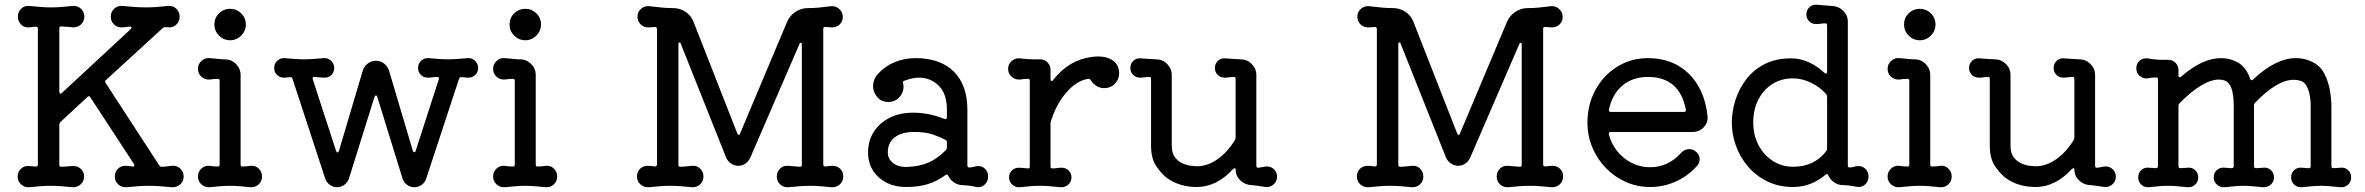

<svg xmlns="http://www.w3.org/2000/svg" viewBox="-20 -762 9928 806"><path d="M702 -66Q722 -68 736.5 -54.5Q751 -41 751 -21Q751 -1 736.5 12Q722 25 702 24Q672 21 649 19.5Q626 18 604 18Q583 18 561 19.5Q539 21 510 24Q491 25 476.5 12Q462 -1 462 -21Q462 -41 475 -53.5Q488 -66 506 -66Q514 -66 521.5 -65Q529 -64 536 -63H538Q543 -63 544 -66.5Q545 -70 542 -74L359 -354Q354 -362 347 -355L234 -250Q229 -245 229 -239V-70Q229 -62 236 -62Q250 -62 263.5 -63.5Q277 -65 289 -65Q307 -65 320 -52.5Q333 -40 333 -21Q333 -1 318.5 12Q304 25 284 24Q256 21 234.5 19.5Q213 18 193 18Q174 18 152.5 19.5Q131 21 102 24Q83 25 68.5 12Q54 -1 54 -21Q54 -41 68.5 -54Q83 -67 102 -65L130 -63H132Q139 -63 139 -71V-642Q139 -650 132 -650Q122 -650 114.5 -648.5Q107 -647 99 -647Q80 -647 67.5 -660Q55 -673 55 -692Q55 -712 69 -725.5Q83 -739 103 -737Q132 -734 153.5 -732.5Q175 -731 194 -731Q214 -731 235.5 -732.5Q257 -734 285 -737Q305 -739 319.5 -725.5Q334 -712 334 -692Q334 -672 319.5 -659Q305 -646 285 -647Q274 -649 262 -649.5Q250 -650 238 -651H236Q229 -651 229 -643V-377Q229 -371 232.5 -369.5Q236 -368 240 -372L529 -640Q532 -643 532 -646Q532 -650 526 -650Q518 -650 508 -648.5Q498 -647 490 -647Q471 -647 458 -660Q445 -673 445 -692Q445 -712 459.5 -725.5Q474 -739 494 -737Q525 -734 548 -732.5Q571 -731 593 -731Q614 -731 636 -732.5Q658 -734 686 -737Q706 -739 720 -725.5Q734 -712 734 -692Q734 -673 721.5 -660Q709 -647 690 -647Q686 -647 682 -647.5Q678 -648 675 -648H672Q667 -648 663 -644L425 -426Q418 -421 424 -413L649 -67Q652 -62 657 -62Q669 -62 680.5 -63.5Q692 -65 702 -66Z M946 -593Q919 -593 899.5 -612.5Q880 -632 880 -659Q880 -687 899.5 -706Q919 -725 946 -725Q973 -725 992.5 -706Q1012 -687 1012 -659Q1012 -632 992.5 -612.5Q973 -593 946 -593ZM860 24Q840 25 825.5 12Q811 -1 811 -21Q811 -41 825.5 -54.5Q840 -68 860 -66Q875 -63 893 -63H895Q902 -63 902 -71V-423Q902 -431 895 -431Q877 -431 860 -428Q840 -427 825.5 -440Q811 -453 811 -473Q811 -493 826 -506.5Q841 -520 860 -518Q887 -516 898.5 -514.5Q910 -513 914 -513Q918 -513 924 -513Q951 -513 970.5 -493.5Q990 -474 990 -447V-71Q990 -63 997 -63Q1016 -63 1032 -66Q1052 -68 1066 -54.5Q1080 -41 1080 -21Q1080 -1 1066 12Q1052 25 1032 24Q1012 22 989.5 20Q967 18 946 18Q925 18 902.5 20Q880 22 860 24Z M1944 -518Q1961 -519 1974 -507Q1987 -495 1987 -477Q1987 -458 1974 -446.5Q1961 -435 1943 -436L1918 -438H1915Q1910 -438 1907 -431L1769 -12Q1764 4 1750 14Q1736 24 1719 24Q1703 24 1689 14Q1675 4 1670 -12L1564 -355Q1563 -361 1558 -361Q1554 -361 1552 -355L1445 -13Q1440 3 1426 13.5Q1412 24 1395 24Q1378 24 1364 13.5Q1350 3 1345 -13L1208 -431Q1205 -440 1197 -438L1175 -436Q1157 -435 1144 -446.5Q1131 -458 1131 -477Q1131 -495 1144 -507Q1157 -519 1174 -518Q1200 -516 1219.5 -514.5Q1239 -513 1257 -513Q1275 -513 1294.5 -514.5Q1314 -516 1340 -518Q1357 -519 1370 -507Q1383 -495 1383 -477Q1383 -459 1371.5 -447.5Q1360 -436 1343 -436Q1333 -436 1322.5 -437Q1312 -438 1301 -439H1299Q1290 -439 1293 -429L1391 -128Q1393 -122 1397 -122Q1401 -122 1403 -129L1503 -466Q1509 -484 1524 -495.5Q1539 -507 1558 -507Q1577 -507 1592 -495.5Q1607 -484 1613 -466L1713 -129Q1715 -123 1719 -123Q1724 -123 1725 -129L1822 -429Q1822 -430 1822.5 -430.5Q1823 -431 1823 -432Q1823 -439 1816 -439Q1806 -439 1796 -437.5Q1786 -436 1775 -436Q1759 -436 1747 -447.5Q1735 -459 1735 -477Q1735 -495 1748 -507Q1761 -519 1778 -518Q1804 -516 1823.5 -514.5Q1843 -513 1861 -513Q1879 -513 1899 -514.5Q1919 -516 1944 -518Z M2185 -593Q2158 -593 2138.5 -612.5Q2119 -632 2119 -659Q2119 -687 2138.5 -706Q2158 -725 2185 -725Q2212 -725 2231.5 -706Q2251 -687 2251 -659Q2251 -632 2231.5 -612.5Q2212 -593 2185 -593ZM2099 24Q2079 25 2064.5 12Q2050 -1 2050 -21Q2050 -41 2064.5 -54.5Q2079 -68 2099 -66Q2114 -63 2132 -63H2134Q2141 -63 2141 -71V-423Q2141 -431 2134 -431Q2116 -431 2099 -428Q2079 -427 2064.5 -440Q2050 -453 2050 -473Q2050 -493 2065 -506.5Q2080 -520 2099 -518Q2126 -516 2137.5 -514.5Q2149 -513 2153 -513Q2157 -513 2163 -513Q2190 -513 2209.5 -493.5Q2229 -474 2229 -447V-71Q2229 -63 2236 -63Q2255 -63 2271 -66Q2291 -68 2305 -54.5Q2319 -41 2319 -21Q2319 -1 2305 12Q2291 25 2271 24Q2251 22 2228.5 20Q2206 18 2185 18Q2164 18 2141.5 20Q2119 22 2099 24Z M3475 -66Q3494 -66 3507 -53.5Q3520 -41 3520 -21Q3520 -1 3505.5 12Q3491 25 3471 24Q3443 21 3421.5 19.5Q3400 18 3380 18Q3361 18 3339.5 19.5Q3318 21 3289 24Q3269 25 3255 12Q3241 -1 3241 -21Q3241 -41 3255 -54.5Q3269 -68 3289 -66Q3300 -65 3312.5 -64Q3325 -63 3337 -62H3339Q3346 -62 3346 -70V-575Q3346 -582 3342 -582.5Q3338 -583 3336 -577L3130 -101Q3123 -85 3109.5 -75.5Q3096 -66 3079 -66Q3063 -66 3048.5 -76Q3034 -86 3028 -101L2838 -578Q2837 -584 2833 -584Q2828 -584 2828 -576V-70Q2828 -62 2835 -62Q2848 -62 2860.5 -63.5Q2873 -65 2885 -66Q2905 -68 2919 -54.5Q2933 -41 2933 -21Q2933 -1 2919 12Q2905 25 2885 24Q2857 21 2835.5 19.5Q2814 18 2794 18Q2774 18 2753 19.5Q2732 21 2703 24Q2683 25 2668.5 12Q2654 -1 2654 -21Q2654 -41 2667 -53.5Q2680 -66 2699 -66Q2715 -66 2728 -63Q2738 -63 2738 -72V-640Q2738 -649 2729 -649Q2723 -648 2716 -647.5Q2709 -647 2701 -647Q2682 -647 2669 -660Q2656 -673 2656 -692Q2656 -712 2671 -725Q2686 -738 2706 -736Q2739 -732 2761 -730Q2783 -728 2806 -728Q2835 -728 2858.5 -712Q2882 -696 2892 -669L3075 -202Q3078 -196 3081 -196Q3086 -196 3087 -202L3284 -670Q3295 -696 3319 -712Q3343 -728 3371 -728Q3395 -728 3416 -730Q3437 -732 3468 -736Q3488 -738 3503 -724.5Q3518 -711 3518 -691Q3518 -672 3505 -659.5Q3492 -647 3473 -647Q3466 -647 3459.5 -648Q3453 -649 3445 -649H3443Q3436 -649 3436 -641V-72Q3436 -63 3446 -63Q3461 -66 3475 -66Z M4078 -64Q4081 -65 4087 -65Q4104 -65 4116 -52.5Q4128 -40 4128 -21Q4128 0 4113 13.5Q4098 27 4078 23Q4063 19 4048.5 17.5Q4034 16 4021 15Q4001 15 3985 4Q3969 -7 3961 -24Q3956 -33 3949 -27Q3915 -2 3876 10.5Q3837 23 3784 23Q3714 23 3669 -17.5Q3624 -58 3624 -122Q3624 -171 3648 -208.5Q3672 -246 3714.5 -267.5Q3757 -289 3814 -289Q3844 -289 3876.5 -283Q3909 -277 3944 -263Q3945 -263 3946 -262.5Q3947 -262 3948 -262Q3955 -262 3955 -270V-301Q3955 -369 3920.5 -402.5Q3886 -436 3838 -436Q3823 -436 3807.5 -432.5Q3792 -429 3776 -423Q3768 -420 3771 -412Q3772 -408 3772.5 -405Q3773 -402 3773 -398Q3773 -373 3755 -353.5Q3737 -334 3709 -334Q3680 -334 3662.5 -354.5Q3645 -375 3645 -401Q3645 -414 3650 -427Q3655 -440 3665 -451Q3693 -483 3734.5 -500.5Q3776 -518 3823 -518Q3927 -518 3984 -461.5Q4041 -405 4041 -301V-68Q4041 -59 4048 -59Q4056 -59 4063.5 -61Q4071 -63 4078 -64ZM3784 -61Q3839 -63 3876.5 -79Q3914 -95 3951 -132Q3955 -137 3955 -143V-165Q3955 -172 3949 -175Q3928 -186 3897.5 -197Q3867 -208 3816 -208Q3765 -208 3736 -185.5Q3707 -163 3707 -122Q3707 -95 3728.5 -78Q3750 -61 3784 -61Z M4678 -454Q4678 -429 4660 -410.5Q4642 -392 4615 -392Q4597 -392 4582.5 -401.5Q4568 -411 4559 -425Q4556 -432 4548 -431Q4501 -424 4458 -375.5Q4415 -327 4392 -254Q4390 -250 4390 -243V-63Q4390 -55 4397 -55Q4408 -55 4417.5 -56.5Q4427 -58 4437 -58Q4454 -58 4466 -46.5Q4478 -35 4478 -17Q4478 1 4464.5 13Q4451 25 4433 24Q4402 21 4383.5 19.5Q4365 18 4347 18Q4326 18 4308 19.5Q4290 21 4261 24Q4243 25 4229.5 13Q4216 1 4216 -17Q4216 -35 4228 -46.5Q4240 -58 4257 -58Q4265 -58 4274.5 -57Q4284 -56 4294 -55H4296Q4303 -55 4303 -63V-423Q4303 -431 4296 -431Q4278 -431 4261 -428Q4241 -427 4226.5 -440Q4212 -453 4212 -473Q4212 -493 4227 -506Q4242 -519 4261 -517Q4281 -515 4292.5 -514Q4304 -513 4315.5 -513Q4327 -513 4347 -513Q4365 -513 4377.5 -500Q4390 -487 4390 -470V-429Q4390 -423 4393.5 -422Q4397 -421 4401 -426Q4467 -511 4563 -523Q4570 -524 4576.5 -524.5Q4583 -525 4590 -525Q4628 -525 4653 -507Q4678 -489 4678 -454Z M5293 -63Q5313 -65 5327 -52.5Q5341 -40 5341 -20Q5341 -1 5326.5 12Q5312 25 5293 23Q5279 21 5263 18.5Q5247 16 5233 15Q5206 14 5186.5 -5Q5167 -24 5167 -51Q5167 -56 5164 -56Q5160 -56 5156 -52Q5087 23 5004 23Q4932 23 4880 -14Q4857 -31 4834.5 -63.5Q4812 -96 4812 -150V-431Q4812 -439 4805 -439Q4795 -439 4785.5 -437.5Q4776 -436 4765 -436Q4749 -436 4737 -447.5Q4725 -459 4725 -477Q4725 -495 4738 -507Q4751 -519 4769 -517Q4792 -515 4805 -514.5Q4818 -514 4833 -513Q4860 -513 4879.5 -493.5Q4899 -474 4899 -447V-150Q4899 -119 4912.5 -101.5Q4926 -84 4944.5 -76Q4963 -68 4980 -66Q4997 -64 5004 -64Q5048 -64 5090 -93Q5132 -122 5164 -174Q5167 -180 5167 -185V-431Q5167 -439 5160 -439Q5150 -439 5140 -437.5Q5130 -436 5120 -436Q5104 -436 5092 -447.5Q5080 -459 5080 -477Q5080 -495 5093 -507Q5106 -519 5124 -517Q5147 -515 5160 -514.5Q5173 -514 5188 -513Q5215 -513 5234.5 -493.5Q5254 -474 5254 -447V-67Q5254 -56 5264 -58Z M6497 -66Q6516 -66 6529 -53.5Q6542 -41 6542 -21Q6542 -1 6527.5 12Q6513 25 6493 24Q6465 21 6443.5 19.5Q6422 18 6402 18Q6383 18 6361.5 19.5Q6340 21 6311 24Q6291 25 6277 12Q6263 -1 6263 -21Q6263 -41 6277 -54.5Q6291 -68 6311 -66Q6322 -65 6334.5 -64Q6347 -63 6359 -62H6361Q6368 -62 6368 -70V-575Q6368 -582 6364 -582.5Q6360 -583 6358 -577L6152 -101Q6145 -85 6131.5 -75.5Q6118 -66 6101 -66Q6085 -66 6070.5 -76Q6056 -86 6050 -101L5860 -578Q5859 -584 5855 -584Q5850 -584 5850 -576V-70Q5850 -62 5857 -62Q5870 -62 5882.5 -63.5Q5895 -65 5907 -66Q5927 -68 5941 -54.5Q5955 -41 5955 -21Q5955 -1 5941 12Q5927 25 5907 24Q5879 21 5857.5 19.5Q5836 18 5816 18Q5796 18 5775 19.5Q5754 21 5725 24Q5705 25 5690.5 12Q5676 -1 5676 -21Q5676 -41 5689 -53.5Q5702 -66 5721 -66Q5737 -66 5750 -63Q5760 -63 5760 -72V-640Q5760 -649 5751 -649Q5745 -648 5738 -647.5Q5731 -647 5723 -647Q5704 -647 5691 -660Q5678 -673 5678 -692Q5678 -712 5693 -725Q5708 -738 5728 -736Q5761 -732 5783 -730Q5805 -728 5828 -728Q5857 -728 5880.5 -712Q5904 -696 5914 -669L6097 -202Q6100 -196 6103 -196Q6108 -196 6109 -202L6306 -670Q6317 -696 6341 -712Q6365 -728 6393 -728Q6417 -728 6438 -730Q6459 -732 6490 -736Q6510 -738 6525 -724.5Q6540 -711 6540 -691Q6540 -672 6527 -659.5Q6514 -647 6495 -647Q6488 -647 6481.5 -648Q6475 -649 6467 -649H6465Q6458 -649 6458 -641V-72Q6458 -63 6468 -63Q6483 -66 6497 -66Z M7085 -208H6742Q6732 -208 6734 -198Q6750 -137 6798 -98.5Q6846 -60 6908 -60Q6982 -60 7036 -119Q7051 -136 7072 -136Q7085 -136 7096 -128Q7115 -115 7115 -93Q7115 -79 7106 -68Q7069 -25 7017 -1Q6965 23 6908 23Q6853 23 6805.5 2Q6758 -19 6721.5 -56.5Q6685 -94 6664.5 -143Q6644 -192 6644 -247Q6644 -323 6677.5 -384.5Q6711 -446 6769 -482Q6827 -518 6898 -518Q7002 -518 7069 -453Q7136 -388 7148 -275Q7151 -248 7132.5 -228Q7114 -208 7085 -208ZM6898 -439Q6834 -439 6791 -403Q6748 -367 6734 -302V-300Q6734 -292 6742 -292H7049Q7059 -292 7057 -303Q7030 -439 6898 -439Z M7782 -65Q7799 -65 7811.5 -52.5Q7824 -40 7824 -21Q7824 -1 7809.5 12.5Q7795 26 7775 22Q7736 15 7716 15Q7696 15 7679.5 3.5Q7663 -8 7655 -26Q7652 -35 7644 -29Q7615 -4 7580.5 9.5Q7546 23 7508 23Q7446 23 7398 -1Q7350 -25 7317 -64Q7284 -103 7267 -151Q7250 -199 7250 -247Q7250 -294 7265 -341.5Q7280 -389 7310.5 -429Q7341 -469 7388 -493Q7435 -517 7498 -517Q7539 -517 7575 -500Q7611 -483 7639 -456Q7642 -453 7645 -453Q7650 -453 7650 -461V-656Q7650 -664 7643 -664Q7633 -664 7623.5 -662.5Q7614 -661 7603 -661Q7587 -661 7575 -672.5Q7563 -684 7563 -701Q7563 -720 7576 -732Q7589 -744 7608 -742Q7622 -741 7638.5 -739.5Q7655 -738 7671 -737Q7698 -736 7717.5 -717Q7737 -698 7737 -671V-67Q7737 -59 7745 -59Q7755 -59 7763.5 -62Q7772 -65 7782 -65ZM7507 -62Q7596 -62 7646 -127Q7650 -132 7650 -138V-356Q7650 -362 7646 -367Q7619 -397 7582 -415Q7545 -433 7506 -433Q7458 -433 7420.5 -409.5Q7383 -386 7361.5 -344Q7340 -302 7340 -248Q7340 -195 7362 -153Q7384 -111 7422 -86.5Q7460 -62 7507 -62Z M8039 -593Q8012 -593 7992.5 -612.5Q7973 -632 7973 -659Q7973 -687 7992.5 -706Q8012 -725 8039 -725Q8066 -725 8085.5 -706Q8105 -687 8105 -659Q8105 -632 8085.5 -612.5Q8066 -593 8039 -593ZM7953 24Q7933 25 7918.5 12Q7904 -1 7904 -21Q7904 -41 7918.5 -54.5Q7933 -68 7953 -66Q7968 -63 7986 -63H7988Q7995 -63 7995 -71V-423Q7995 -431 7988 -431Q7970 -431 7953 -428Q7933 -427 7918.5 -440Q7904 -453 7904 -473Q7904 -493 7919 -506.5Q7934 -520 7953 -518Q7980 -516 7991.5 -514.5Q8003 -513 8007 -513Q8011 -513 8017 -513Q8044 -513 8063.5 -493.5Q8083 -474 8083 -447V-71Q8083 -63 8090 -63Q8109 -63 8125 -66Q8145 -68 8159 -54.5Q8173 -41 8173 -21Q8173 -1 8159 12Q8145 25 8125 24Q8105 22 8082.5 20Q8060 18 8039 18Q8018 18 7995.5 20Q7973 22 7953 24Z M8814 -63Q8834 -65 8848 -52.5Q8862 -40 8862 -20Q8862 -1 8847.5 12Q8833 25 8814 23Q8800 21 8784 18.5Q8768 16 8754 15Q8727 14 8707.5 -5Q8688 -24 8688 -51Q8688 -56 8685 -56Q8681 -56 8677 -52Q8608 23 8525 23Q8453 23 8401 -14Q8378 -31 8355.5 -63.5Q8333 -96 8333 -150V-431Q8333 -439 8326 -439Q8316 -439 8306.5 -437.5Q8297 -436 8286 -436Q8270 -436 8258 -447.5Q8246 -459 8246 -477Q8246 -495 8259 -507Q8272 -519 8290 -517Q8313 -515 8326 -514.5Q8339 -514 8354 -513Q8381 -513 8400.5 -493.5Q8420 -474 8420 -447V-150Q8420 -119 8433.5 -101.5Q8447 -84 8465.5 -76Q8484 -68 8501 -66Q8518 -64 8525 -64Q8569 -64 8611 -93Q8653 -122 8685 -174Q8688 -180 8688 -185V-431Q8688 -439 8681 -439Q8671 -439 8661 -437.5Q8651 -436 8641 -436Q8625 -436 8613 -447.5Q8601 -459 8601 -477Q8601 -495 8614 -507Q8627 -519 8645 -517Q8668 -515 8681 -514.5Q8694 -514 8709 -513Q8736 -513 8755.5 -493.5Q8775 -474 8775 -447V-67Q8775 -56 8785 -58Z M9806 -58Q9824 -60 9837 -48Q9850 -36 9850 -17Q9850 1 9837 13Q9824 25 9806 24Q9775 21 9757.5 19.5Q9740 18 9724 18Q9706 18 9689 19.5Q9672 21 9642 24Q9624 25 9611 13Q9598 1 9598 -17Q9598 -36 9611 -48Q9624 -60 9642 -58L9671 -56H9673Q9680 -56 9680 -64V-318Q9680 -361 9668.5 -389.5Q9657 -418 9637 -423Q9630 -425 9623 -426Q9616 -427 9609 -427Q9539 -427 9447 -331Q9442 -326 9442 -320V-64Q9442 -56 9451 -56L9481 -58Q9500 -60 9513 -48Q9526 -36 9526 -17Q9526 1 9512.5 13Q9499 25 9481 24Q9450 21 9432.5 19.5Q9415 18 9400 18Q9381 18 9364.5 19.5Q9348 21 9318 24Q9300 25 9286.5 13Q9273 1 9273 -17Q9273 -36 9286 -48Q9299 -60 9318 -58L9348 -56Q9357 -56 9357 -64V-318Q9357 -411 9319 -424Q9308 -428 9295 -428Q9261 -428 9219 -402.5Q9177 -377 9130 -329Q9125 -324 9125 -318V-64Q9125 -56 9134 -56L9164 -58Q9182 -60 9195 -48Q9208 -36 9208 -17Q9208 1 9195 13Q9182 25 9164 24Q9133 21 9115.5 19.5Q9098 18 9082 18Q9064 18 9047 19.5Q9030 21 9000 24Q8982 25 8969 13Q8956 1 8956 -17Q8956 -36 8969 -48Q8982 -60 9000 -58L9030 -56Q9039 -56 9039 -64V-429Q9039 -437 9032 -437Q9022 -437 9013 -436Q9004 -435 8995 -433Q8976 -431 8962 -443.5Q8948 -456 8948 -475Q8948 -495 8962 -507Q8976 -519 8995 -517Q9015 -513 9045 -511H9082Q9100 -511 9112.5 -498.5Q9125 -486 9125 -468V-445Q9125 -440 9128.5 -438Q9132 -436 9136 -440Q9225 -518 9304 -518Q9338 -518 9368 -503Q9408 -484 9426 -431Q9431 -421 9438 -428Q9533 -518 9618 -518Q9655 -518 9687 -502Q9720 -486 9737 -453.5Q9754 -421 9760.5 -384Q9767 -347 9767 -318V-64Q9767 -56 9776 -56Z"/></svg>

Font: Kiwi Maru Medium
Style: Regular
Weight: 500
Designer: Hiroki-Chan
Version: Version 1.100